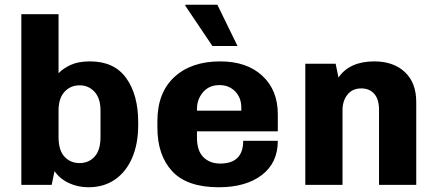

<svg xmlns="http://www.w3.org/2000/svg" viewBox="-20 -780 1840 810"><path d="M353 10Q309 10 271 -7.5Q233 -25 210 -58L198 0H70V-720H227V-471Q247 -492 279 -506.5Q311 -521 360 -521Q462 -521 512.5 -450.5Q563 -380 563 -265V-252Q563 -173 537.5 -114Q512 -55 465 -22.5Q418 10 353 10ZM316 -92Q354 -92 379 -119Q404 -146 404 -202V-314Q404 -365 379 -392.5Q354 -420 316 -420Q277 -420 252 -392.5Q227 -365 227 -314V-202Q227 -146 252 -119Q277 -92 316 -92Z M903 10Q769 10 706.5 -57.5Q644 -125 644 -242V-269Q644 -389 715.5 -455Q787 -521 909 -521Q1021 -521 1086.5 -460.5Q1152 -400 1152 -298V-226H811V-199Q811 -144 838 -117Q865 -90 909 -90Q1006 -90 1006 -186H1152Q1152 -93 1084.5 -41.5Q1017 10 903 10ZM811 -313H998V-326Q998 -368 972 -394.5Q946 -421 906 -421Q862 -421 836.5 -391Q811 -361 811 -321ZM876 -586 761 -757 763 -760H897L982 -586Z M1268 0V-511H1396L1408 -453Q1455 -521 1559 -521Q1640 -521 1688 -476Q1736 -431 1736 -350V0H1579V-317Q1579 -361 1559 -384Q1539 -407 1504 -407Q1467 -407 1446 -381Q1425 -355 1425 -315V0Z"/></svg>

Font: Chivo Mono
Style: Bold
Weight: 700
Monospace: yes
Designer: Hector Gatti
Foundry: Omnibus-Type
Version: Version 1.008; ttfautohint (v1.8.4.7-5d5b)